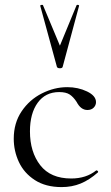

<svg xmlns="http://www.w3.org/2000/svg" viewBox="-20 -750 451 782"><path d="M36 -185Q36 -249 68 -296.5Q100 -344 150.5 -369.5Q201 -395 254 -395Q298 -395 334.5 -377.5Q371 -360 371 -334Q371 -321 361.5 -311.5Q352 -302 336 -302Q309 -302 292 -335Q279 -355 264 -365Q249 -375 221 -375Q165 -375 133.5 -331.5Q102 -288 102 -215Q102 -131 144 -77Q186 -23 270 -23Q331 -23 372 -56H373Q376 -56 378.5 -53Q381 -50 379 -48Q344 -17 308.5 -2.5Q273 12 231 12Q166 12 122 -16.5Q78 -45 57 -90Q36 -135 36 -185ZM155 -729 224 -564 292 -729Q294 -731 298.5 -730Q303 -729 302 -726L235 -477Q233 -472 224 -472Q215 -472 212 -477L144 -726Q143 -729 148.5 -730Q154 -731 155 -729Z"/></svg>

Font: Cormorant
Style: Regular
Weight: 400
Designer: Christian Thalmann (Catharsis Fonts)
Foundry: Catharsis Fonts
Version: Version 4.000